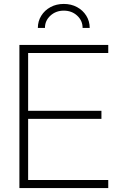

<svg xmlns="http://www.w3.org/2000/svg" viewBox="-20 -956 606 976"><path d="M78.6 0V-727.5H530.3V-686.5H123V-392.6H495.6V-351.6H123V-41H530.3V0ZM304.2 -936Q341.8 -936 371.6 -919.9Q401.4 -903.8 418.7 -876Q436 -848.1 436 -814H399.9Q399.9 -851.1 372.3 -876.5Q344.7 -901.9 304.2 -901.9Q264.2 -901.9 236.3 -876.5Q208.5 -851.1 208.5 -814H172.4Q172.4 -848.1 189.7 -876Q207 -903.8 236.8 -919.9Q266.6 -936 304.2 -936Z"/></svg>

Font: Inter Display ExtraLight
Style: Regular
Weight: 200
Designer: Rasmus Andersson
Foundry: rsms
Version: Version 4.000;git-a52131595